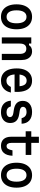

<svg xmlns="http://www.w3.org/2000/svg" viewBox="1541 -2342 818 3940"><g transform="rotate(90 1950.0 -372.0)"><path d="M325 17Q245 17 188 -21Q131 -59 100 -130.5Q69 -202 69 -302Q69 -402 100 -473.5Q131 -545 188 -583Q245 -621 325 -621Q405 -621 462 -583Q519 -545 550 -473.5Q581 -402 581 -302Q581 -202 550 -130.5Q519 -59 462 -21Q405 17 325 17ZM325 -98Q389 -98 423.5 -150.5Q458 -203 458 -302Q458 -401 423.5 -454Q389 -507 325 -507Q261 -507 226.5 -454Q192 -401 192 -302Q192 -203 226.5 -150.5Q261 -98 325 -98Z M748 0V-605H874V-558H907Q925 -589 957.5 -605Q990 -621 1032 -621Q1088 -621 1128 -595Q1168 -569 1190 -520.5Q1212 -472 1212 -404V0H1086V-369Q1086 -436 1059.5 -469.5Q1033 -503 980 -503Q927 -503 900.5 -469.5Q874 -436 874 -369V0Z M1478 -364H1795L1752 -313Q1752 -412 1723 -461Q1694 -510 1635 -510Q1572 -510 1539 -457.5Q1506 -405 1506 -307Q1506 -201 1539 -148Q1572 -95 1639 -95Q1681 -95 1711.5 -117.5Q1742 -140 1764 -186H1880Q1865 -121 1831.5 -75.5Q1798 -30 1749 -6.5Q1700 17 1637 17Q1556 17 1499.5 -20.5Q1443 -58 1413.5 -130Q1384 -202 1384 -307Q1384 -406 1414.5 -476Q1445 -546 1501 -583.5Q1557 -621 1635 -621Q1710 -621 1761.5 -586Q1813 -551 1839.5 -482Q1866 -413 1866 -314Q1866 -300 1865.5 -286.5Q1865 -273 1864 -262H1478Z M2163 -186Q2176 -142 2205.5 -119.5Q2235 -97 2282 -97Q2329 -97 2356 -116.5Q2383 -136 2383 -171Q2383 -197 2361.5 -214Q2340 -231 2299 -237L2233 -247Q2140 -261 2095 -306.5Q2050 -352 2050 -431Q2050 -519 2111 -570Q2172 -621 2277 -621Q2388 -621 2451.5 -565Q2515 -509 2519 -406H2405Q2392 -457 2360.5 -482.5Q2329 -508 2277 -508Q2228 -508 2200 -488Q2172 -468 2172 -433Q2172 -407 2193.5 -390Q2215 -373 2256 -367L2322 -357Q2415 -343 2459.5 -297.5Q2504 -252 2504 -174Q2504 -115 2477 -72.5Q2450 -30 2400 -6.5Q2350 17 2281 17Q2175 17 2114 -36Q2053 -89 2046 -186Z M2912 -761V-605H3159V-490H2912V-197Q2912 -149 2929 -123.5Q2946 -98 2978 -98Q3014 -98 3034 -127Q3054 -156 3065 -219H3176Q3171 -103 3119.5 -43Q3068 17 2973 17Q2884 17 2835 -37.5Q2786 -92 2786 -192V-490H2674V-605H2786V-761Z M3575 17Q3495 17 3438 -21Q3381 -59 3350 -130.5Q3319 -202 3319 -302Q3319 -402 3350 -473.5Q3381 -545 3438 -583Q3495 -621 3575 -621Q3655 -621 3712 -583Q3769 -545 3800 -473.5Q3831 -402 3831 -302Q3831 -202 3800 -130.5Q3769 -59 3712 -21Q3655 17 3575 17ZM3575 -98Q3639 -98 3673.5 -150.5Q3708 -203 3708 -302Q3708 -401 3673.5 -454Q3639 -507 3575 -507Q3511 -507 3476.5 -454Q3442 -401 3442 -302Q3442 -203 3476.5 -150.5Q3511 -98 3575 -98Z"/></g></svg>

Font: Martian Mono SemiCondensed Medium
Style: Regular
Weight: 500
Width: 4
Designer: Roman Shamin
Foundry: Evil Martians
Version: Version 1.000